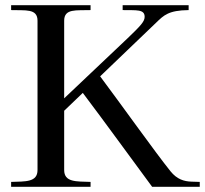

<svg xmlns="http://www.w3.org/2000/svg" viewBox="-20 -722 792 742"><path d="M228 -65V-294L300 -363C392 -241 477 -123 568 0H752V-19L720 -20C691 -21 664 -29 639 -60C581 -132 445 -323 367 -427L583 -634C613 -663 631 -682 709 -683V-702H454V-683C507 -682 539 -687 539 -657C539 -639 524 -623 474 -575L228 -342V-642C228 -690 275 -681 330 -683V-702H23V-683C78 -681 125 -690 125 -642V-65C125 -17 78 -21 23 -19V0H330V-19C275 -21 228 -17 228 -65Z"/></svg>

Font: Ortica Linear
Style: Regular
Weight: 400
Designer: Benedetta Bovani
Foundry: Collletttivo
Version: Version 2.000;Glyphs 3.1.2 (3151)